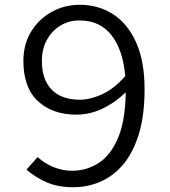

<svg xmlns="http://www.w3.org/2000/svg" viewBox="-20 -764 707 797"><path d="M312 -350.1Q354 -350.1 403.3 -372.3Q452.6 -394.5 500 -448.2Q490.2 -558.1 442.1 -618.7Q394 -679.2 310.1 -679.2Q266.1 -679.2 230.7 -657.7Q195.3 -636.2 174.6 -598.4Q153.8 -560.5 153.8 -511.2Q153.8 -433.6 194.6 -391.8Q235.4 -350.1 312 -350.1ZM89.8 -60.1 136.2 -111.8Q164.6 -85.9 201.7 -70.6Q238.8 -55.2 279.8 -55.2Q337.9 -55.2 387.7 -86.2Q437.5 -117.2 468.8 -188.5Q500 -259.8 502 -380.9Q458.5 -338.4 405.8 -313.2Q353 -288.1 296.9 -288.1Q198.2 -288.1 137.7 -344Q77.1 -399.9 77.1 -511.2Q77.1 -580.6 109.4 -633.1Q141.6 -685.5 194.8 -714.8Q248 -744.1 311 -744.1Q388.7 -744.1 449.5 -704.8Q510.3 -665.5 545.2 -587.6Q580.1 -509.8 580.1 -394Q580.1 -283.2 555.7 -205.3Q531.2 -127.4 489.7 -79.3Q448.2 -31.2 395 -9Q341.8 13.2 284.2 13.2Q220.2 13.2 172.9 -7.6Q125.5 -28.3 89.8 -60.1Z"/></svg>

Font: Shanggu Mono N
Style: Regular
Weight: 350
Designer: GuiWonder
Version: Version 1.021